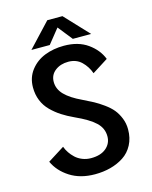

<svg xmlns="http://www.w3.org/2000/svg" viewBox="-128 -946 826 1041"><g transform="rotate(-15 285.0 -426.0)"><path d="M450.5 -729.5H347.5L283 -810.5L218 -729.5H115L240 -863H325ZM275 11Q192.5 11 134.8 -26Q77 -63 51.5 -119L145 -178Q151.5 -160 162.5 -143.5Q173.5 -127 189.5 -112Q205.5 -97 228.2 -88Q251 -79 276.5 -79Q331 -79 361.5 -105Q392 -131 392 -171Q392 -216.5 357.2 -249.2Q322.5 -282 247 -316Q208 -334 179 -352.8Q150 -371.5 124 -397.2Q98 -423 84.2 -456.8Q70.5 -490.5 70.5 -530.5Q70.5 -586 102 -626.8Q133.5 -667.5 182.5 -686.8Q231.5 -706 290.5 -706Q371 -706 423.8 -668.2Q476.5 -630.5 497 -577L408 -520.5Q394 -560 365 -588Q336 -616 291 -616Q247 -616 217 -592.8Q187 -569.5 187 -530.5Q187 -490 218.2 -458Q249.5 -426 311.5 -397Q346 -380.5 370 -367.5Q394 -354.5 422.8 -333.8Q451.5 -313 468.8 -292Q486 -271 498 -241.5Q510 -212 510 -178.5Q510 -129.5 490.2 -92Q470.5 -54.5 436.8 -32.5Q403 -10.5 362.2 0.2Q321.5 11 275 11Z"/></g></svg>

Font: League Mono Narrow Medium
Style: Regular
Weight: 500
Width: 3
Designer: Tyler Finck
Foundry: The League of Moveable Type / Tyler Finck
Version: Version 2.210